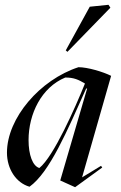

<svg xmlns="http://www.w3.org/2000/svg" viewBox="-20 -764 504 800"><path d="M293 16 406 -66 401 -73 322 -25 443 -448C409 -465 345 -484 307 -484C147 -432 9 -272 9 -128C9 -60 47 -2 103 14C187 -46 260 -219 339 -395H343L231 -12ZM144 -64C116 -72 99 -119 99 -180C99 -290 153 -400 252 -441C288 -441 307 -432 334 -416C294 -317 204 -112 144 -64ZM261 -548 440 -732 432 -744 354 -736 254 -554Z"/></svg>

Font: Mazius Display Extra italic
Style: Regular
Weight: 400
Italic angle: -17°
Designer: Alberto Casagrande & Collletttivo
Foundry: Collletttivo
Version: Version 2.000;Glyphs 3.2 (3217)